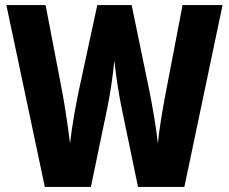

<svg xmlns="http://www.w3.org/2000/svg" viewBox="-20 -734 898 754"><path d="M854 -714H697L630 -365C619 -307 605 -225 600 -171C593 -238 576 -331 565 -385L497 -714H362L291 -385C280 -335 263 -242 255 -171C248 -229 235 -316 226 -365L159 -714H5L156 0H337L403 -318C413 -367 425 -448 429 -497C435 -437 447 -364 456 -318L522 0H704Z"/></svg>

Font: Noto Sans Georgian Condensed ExtraBold
Style: Regular
Weight: 800
Width: 3
Designer: Monotype Design Team, Akaki Razmadze
Foundry: Google LLC
Version: Version 2.005